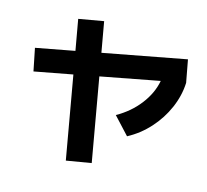

<svg xmlns="http://www.w3.org/2000/svg" viewBox="-107 -854 1079 1001"><g transform="rotate(15 432.0 -354.0)"><path d="M22.5 -503.9 230.5 -543 201.2 -708 335 -731.4 363.8 -568.4 808.6 -652.3 831.1 -531.2Q828.1 -461.9 799.1 -394.8Q770 -327.6 720 -272.2Q669.9 -216.8 605.5 -182.6L520.5 -274.4Q593.3 -315.4 640.6 -377Q688 -438.5 700.7 -506.8L385.3 -446.8L463.9 0L330.1 22.5L252 -421.4L46.9 -382.8Z"/></g></svg>

Font: Pretendard GOV
Style: Bold
Weight: 700
Designer: Base glyphs from Inter by Rasmus Andersson; Hangeul glyphs from Noto Sans CJK(Source Han Sans) by Jang Soo-young and Kan
Foundry: Kil Hyung-jin
Version: Version 1.309